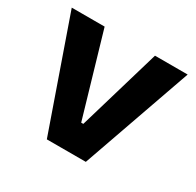

<svg xmlns="http://www.w3.org/2000/svg" viewBox="-119 -654 807 789"><g transform="rotate(30 284.0 -260.0)"><path d="M191 0H376L559 -520H404L289 -130H279L165 -520H9Z"/></g></svg>

Font: Fixel Display Bold
Style: Bold
Weight: 700
Designer: AlfaBravo + MacPaw
Foundry: Kyrylo Tkachov, Marchela Mozhyna, Serhii Makarenko, Maria Weinstein, Zakhar Kryvoshyya
Version: Version 1.211